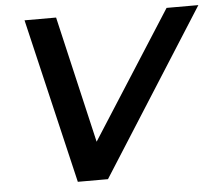

<svg xmlns="http://www.w3.org/2000/svg" viewBox="-51 -756 921 812"><g transform="rotate(-5 410.0 -350.0)"><path d="M247 0 82 -700H216L341 -162L685 -700H820L375 0Z"/></g></svg>

Font: Montserrat Thin SemiBold
Style: Italic
Weight: 600
Italic angle: -11.3°
Version: Version 9.000